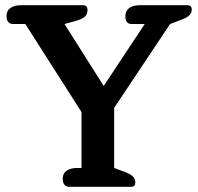

<svg xmlns="http://www.w3.org/2000/svg" viewBox="-20 -715 759 735"><path d="M220 -30Q220 -51 235 -61.5Q250 -72 276 -72H292V-286L77 -623H30Q18 -623 11.5 -631Q5 -639 5 -653Q5 -674 20 -684.5Q35 -695 60 -695H298Q315 -695 315 -676Q315 -660 304.5 -651Q294 -642 274 -636L227 -623L377 -386L534 -623H484Q460 -623 460 -653Q460 -674 475 -684.5Q490 -695 515 -695H698Q714 -695 714 -678Q714 -655 681 -642L631 -623L417 -302V-72L460 -56Q480 -48 489 -39Q498 -30 498 -17Q498 -9 494.5 -4.5Q491 0 481 0H245Q233 0 226.5 -8Q220 -16 220 -30Z"/></svg>

Font: MaitreeSemiBold
Style: Regular
Weight: 600
Designer: CadsonDemak Team
Foundry: CadsonDemak
Version: Version 1.000